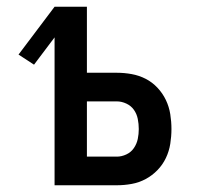

<svg xmlns="http://www.w3.org/2000/svg" viewBox="-20 -550 590 570"><path d="M142 0V-439L81 -358L35 -388L142 -530H238V-334H327Q349 -334 371 -330Q393 -326 412.5 -316Q432 -306 447.5 -289.5Q463 -273 472.5 -253Q482 -233 485.5 -211Q489 -189 489 -167Q489 -145 485.5 -123Q482 -101 472.5 -81Q463 -61 447.5 -45Q432 -29 412.5 -18.5Q393 -8 371 -4Q349 0 327 0ZM238 -85H327Q341 -85 355 -91.5Q369 -98 377.5 -110.5Q386 -123 389 -137.5Q392 -152 392 -167Q392 -182 389 -197Q386 -212 377.5 -224Q369 -236 355 -242.5Q341 -249 327 -249H238Z"/></svg>

Font: Lode Dark
Style: Bold
Weight: 700
Monospace: yes
Designer: Belleve Invis
Foundry: Belleve Invis
Version: Version 29.2.0; ttfautohint (v1.8.3)